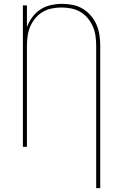

<svg xmlns="http://www.w3.org/2000/svg" viewBox="-20 -763 640 998"><path d="M480 215V-525Q480 -550 476.5 -575.5Q473 -601 463 -624.5Q453 -648 436.5 -668Q420 -688 398 -701Q376 -714 350.5 -719Q325 -724 300 -724Q275 -724 249.5 -719Q224 -714 202 -701Q180 -688 163.5 -668Q147 -648 137 -624.5Q127 -601 123.5 -575.5Q120 -550 120 -525V0H99V-735H120V-622Q130 -650 148 -674Q166 -698 190.5 -714Q215 -730 244.5 -736.5Q274 -743 303 -743Q331 -743 358.5 -737.5Q386 -732 410 -717.5Q434 -703 452.5 -681.5Q471 -660 482 -634Q493 -608 497 -580.5Q501 -553 501 -525V215Z"/></svg>

Font: Iosevka Aile Thin
Style: Regular
Weight: 100
Designer: Belleve Invis
Foundry: Belleve Invis
Version: Version 31.1.0; ttfautohint (v1.8.4)